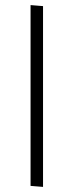

<svg xmlns="http://www.w3.org/2000/svg" viewBox="-20 -730 289 754"><path d="M149 -706V4L100 0V-710Z"/></svg>

Font: Palanquin Thin
Style: Regular
Weight: 250
Designer: Pria Ravichandran
Version: Version 1.001